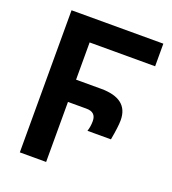

<svg xmlns="http://www.w3.org/2000/svg" viewBox="-142 -892 893 998"><g transform="rotate(20 305.0 -393.0)"><path d="M82 0V-786.1H589.8V-661.1H227.5V-455.1H365.2Q517.6 -455.1 517.6 -335.9Q517.6 -300.8 503.9 -225.6H374Q382.8 -252 382.8 -282.2Q382.8 -332 330.1 -332H227.5V0Z"/></g></svg>

Font: Gothic A1 ExtraBold
Style: Regular
Weight: 800
Designer: HanYang I&C Co.,Ltd.
Foundry: HanYang I&C Co.,Ltd.
Version: Version 2.50